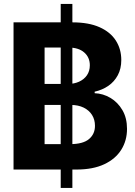

<svg xmlns="http://www.w3.org/2000/svg" viewBox="-20 -838 668 949"><path d="M280.1 90.8V-818.4H337.7V90.8ZM46.9 0V-727.5H338.1Q418.2 -727.5 471.9 -703.6Q525.6 -679.7 552.5 -637.6Q579.5 -595.6 579.5 -541.2Q579.5 -498.4 562.3 -466.3Q545.1 -434.2 515.5 -413.7Q485.8 -393.3 447.9 -384.8V-377.3Q489.5 -375.7 525.9 -354.1Q562.4 -332.4 585.1 -293.6Q607.8 -254.8 607.8 -201Q607.8 -143.4 579.4 -97.9Q551 -52.4 495.3 -26.2Q439.6 0 357.6 0ZM200.4 -125.6H326Q390.1 -125.6 419.8 -150.5Q449.4 -175.4 449.4 -216.2Q449.4 -246.6 434.9 -269.8Q420.3 -293 393.4 -306.2Q366.5 -319.3 329.7 -319.3H200.4ZM200.4 -423H314.6Q346 -423 370.8 -434.2Q395.5 -445.4 409.8 -466.1Q424 -486.7 424 -515.4Q424 -554.5 396.2 -578.8Q368.5 -603.1 317.6 -603.1H200.4Z"/></svg>

Font: Inter Tight
Style: Regular
Weight: 400
Designer: Rasmus Andersson
Foundry: rsms
Version: Version 3.002